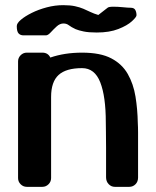

<svg xmlns="http://www.w3.org/2000/svg" viewBox="-20 -724 605 744"><path d="M515 -36Q515 -20 505 -10Q495 0 481 0H425Q411 0 401 -10.5Q391 -21 391 -37Q391 -111 391 -151.5Q391 -192 390.5 -213.5Q390 -235 390 -250Q390 -350 368.5 -405Q347 -460 298 -460Q236 -460 207 -433.5Q178 -407 178 -348V-34Q178 -20 168 -10Q158 0 144 0H84Q70 0 60 -10Q50 -20 50 -34V-486Q50 -500 60 -510Q70 -520 84 -520H144Q166 -520 175 -501Q230 -520 298 -520Q369 -520 411 -498Q453 -476 475 -437.5Q497 -399 505 -350Q513 -301 514 -247Q515 -232 515 -210.5Q515 -189 515 -149Q515 -109 515 -36ZM225 -704Q252 -704 270.5 -700Q289 -696 303 -690Q317 -684 330.5 -677.5Q344 -671 361 -666L397 -694Q401 -698 420 -698Q437 -698 456.5 -696Q476 -694 486 -694Q500 -694 504.5 -685Q509 -676 509 -665Q509 -658 491 -641.5Q473 -625 438.5 -611.5Q404 -598 355 -598Q324 -598 304.5 -602Q285 -606 273 -611Q256 -619 247 -626Q238 -633 226 -633Q212 -633 199.5 -621.5Q187 -610 176.5 -598.5Q166 -587 158 -587H71Q59 -587 52 -594.5Q45 -602 45 -623Q45 -634 61 -647.5Q77 -661 103 -674Q129 -687 161 -695.5Q193 -704 225 -704Z"/></svg>

Font: Yusei Magic
Style: Regular
Weight: 400
Designer: Tanukizamurai
Foundry: Yusei Magic Project
Version: Version 1.200